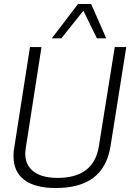

<svg xmlns="http://www.w3.org/2000/svg" viewBox="-20 -937 656 967"><path d="M260 10Q157 10 102.5 -31Q48 -72 48 -150Q48 -161 48.5 -170Q49 -179 52 -195L131 -700H189L110 -193Q98 -120 140.5 -80.5Q183 -41 270 -41Q453 -41 478 -201L558 -700H616L537 -203Q520 -95 451.5 -42.5Q383 10 260 10ZM241 -744 373 -917H439L515 -744H468L400 -883L289 -744Z"/></svg>

Font: Georama ExtraCondensed Thin Light
Style: Italic
Weight: 300
Italic angle: -9°
Version: Version 1.001